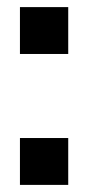

<svg xmlns="http://www.w3.org/2000/svg" viewBox="-20 -520 248 540"><path d="M36.1 -368.2V-500H171.9V-368.2ZM36.1 0V-131.8H171.9V0Z"/></svg>

Font: TASA Orbiter Display SemiBold
Style: Regular
Weight: 600
Designer: Weizhong Zhang
Version: Version 1.000;Glyphs 3.1.2 (3151)